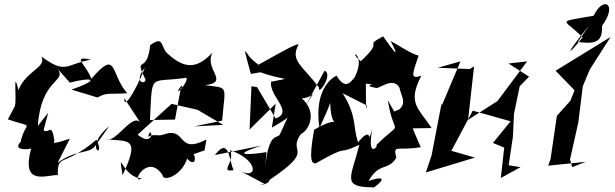

<svg xmlns="http://www.w3.org/2000/svg" viewBox="-20 -787 2895 904"><path d="M207 -256 158 -194C173 -417 293 -400 253 -461L309 -398C409 -424 462 -417 317 -365L439 -328C484 -354 499 -342 579 -348C497 -441 535 -560 410 -416C387 -483 312 -527 408 -506C291 -486 292 -434 175 -521C201 -469 103 -455 67 -363C40 -472 60 -318 50 -287L17 -225C150 -180 100 -223 77 -119C34 -74 127 -84 127 -89C78 91 194 37 253 37L252 42C251 -70 272 7 434 -129C483 -32 366 -86 495 -194L429 -101C403 -61 338 -85 251 -20L309 -134C227 -107 231 -113 236 -123C224 -216 209 -153 185 -174Z M943 -79 952 -130C809 -57 862 -192 751 -154C725 -143 704 -159 677 -143C696 -210 712 -85 628 -153L788 -298L910 -270L1031 -199L896 -192L1026 -219C1040 -389 1060 -371 945 -386C1066 -400 938 -460 981 -540C915 -470 857 -454 771 -533C734 -562 755 -624 687 -574C674 -436 612 -525 660 -423C686 -389 597 -384 662 -469C646 -420 563 -252 565 -325L643 -206C607 -265 527 -112 480 -131C582 -120 644 -145 557 38C534 -105 558 54 648 52C591 89 673 -72 745 37C748 71 834 42 861 -40C922 25 898 -126 851 -47ZM867 -318 834 -386 804 -224 686 -222C698 -453 681 -394 858 -421C868 -397 791 -319 830 -380Z M1298 -155C1286 -129 1247 -175 1228 3L1235 -71C1181 -61 1040 -47 1214 -102L992 -57C1060 -148 1059 -26 1080 14C1010 27 1091 -28 1062 -80C1200 -35 1198 68 1102 13L1226 79C1172 86 1247 87 1249 60C1472 -90 1329 -63 1397 -156C1438 -176 1474 -260 1401 -324C1462 -326 1476 -389 1416 -284L1508 -454C1551 -437 1475 -331 1482 -375C1403 -479 1345 -502 1385 -575C1390 -592 1288 -533 1197 -482C1220 -466 1169 -500 1152 -523C1122 -570 1133 -545 1161 -439L1243 -453C1211 -466 1308 -485 1204 -477L1195 -451C1318 -403 1369 -426 1256 -402C1247 -333 1365 -261 1278 -229L1190 -377L1164 -381L1155 -177L1278 -299L1260 -186C1350 -238 1332 -235 1336 -238Z M1519 -262 1535 -302C1538 -133 1619 -271 1459 -176C1432 -25 1449 -17 1467 -18C1635 -114 1556 -51 1672 -105C1632 52 1587 94 1737 95C1725 111 1847 21 1715 65C1768 -26 1806 20 1846 -44C1830 -110 1848 -75 1961 -94C1881 -272 1900 -285 1878 -182L2012 -184C1953 -276 1895 -299 1964 -431C1908 -410 1923 -443 1951 -525C1916 -533 1848 -579 1819 -594C1819 -594 1890 -462 1784 -616C1684 -562 1797 -608 1679 -499C1604 -558 1719 -539 1641 -407C1669 -488 1627 -320 1565 -431C1564 -431 1454 -385 1484 -184ZM1836 -262 1806 -315C1836 -123 1886 -239 1744 -96C1782 -132 1704 -8 1732 -177C1706 -90 1739 -207 1666 -117C1640 -191 1662 -240 1593 -348L1708 -290C1701 -230 1704 -397 1702 -393C1772 -389 1677 -387 1746 -374C1760 -361 1829 -431 1861 -374C1867 -338 1897 -304 1860 -272Z M2431 0 2375 -9 2395 -144 2400 -251 2427 -381 2471 -426 2374 -488 2462 -498 2322 -311 2184 -223 2212 -474 2192 -462 2041 -468 2148 -498 2061 -292 2059 -300 2012 -55 1985 25 2216 -45 2105 -77 2206 -266 2384 -216 2301 -114 2354 -92 2338 51Z M2674 0 2664 -37 2703 -211 2724 -381 2757 -460 2855 -613 2596 -454 2685 -362 2666 -313 2602 -242 2572 -37 2561 -7 2738 -25ZM2701 -590C2805 -573 2815 -607 2815 -666C2890 -768 2821 -809 2775 -713C2590 -680 2637 -700 2723 -611C2646 -514 2636 -523 2754 -667Z"/></svg>

Font: Asimov Silicon
Style: Regular
Weight: 400
Designer: Google
Version: Version 2.000980; 2014